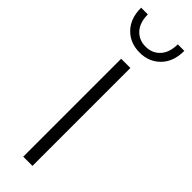

<svg xmlns="http://www.w3.org/2000/svg" viewBox="-241 -701 707 707"><g transform="rotate(45 112.5 -347.5)"><path d="M81 0V-510H129V0ZM113 -574Q63 -574 31.5 -606.5Q0 -639 0 -695H35Q35 -653 56.5 -629Q78 -605 113 -605Q148 -605 169.5 -629Q191 -653 191 -695H225Q225 -639 193.5 -606.5Q162 -574 113 -574Z"/></g></svg>

Font: MuseoModerno ExtraLight
Style: Regular
Weight: 200
Designer: Pablo Cosgaya, Héctor Gatti, Marcela Romero, and the Authors of The MuseoModerno Project.
Foundry: Omnibus-Type Team
Version: Version 1.001